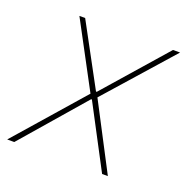

<svg xmlns="http://www.w3.org/2000/svg" viewBox="-102 -598 673 690"><g transform="rotate(20 234.5 -253.0)"><path d="M23 0H-4L221 -257L88 -506H110L237 -271H240L446 -506H473L249 -253L381 0H359L233 -239H230Z"/></g></svg>

Font: IBM Plex Sans Thin
Style: Italic
Weight: 100
Italic angle: -11.31°
Designer: Mike Abbink, Paul van der Laan, Pieter van Rosmalen
Foundry: Bold Monday
Version: Version 3.0